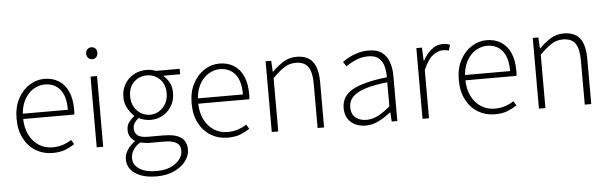

<svg xmlns="http://www.w3.org/2000/svg" viewBox="-54 -872 4123 1298"><g transform="rotate(-5 2008.0 -223.0)"><path d="M274 12Q213 12 162.5 -18Q112 -48 82 -104.5Q52 -161 52 -239Q52 -318 82 -374.5Q112 -431 160 -461.5Q208 -492 261 -492Q318 -492 359.5 -466Q401 -440 423 -390.5Q445 -341 445 -270Q445 -261 445 -252Q445 -243 443 -234H80V-270H403Q403 -363 365 -408.5Q327 -454 262 -454Q222 -454 184 -431Q146 -408 121 -360.5Q96 -313 96 -241Q97 -174 121 -126Q145 -78 186 -52Q227 -26 278 -26Q317 -26 349.5 -37Q382 -48 407 -65L425 -35Q397 -16 362 -2Q327 12 274 12Z M575 0V-480H619V0ZM597 -596Q581 -596 570 -607.5Q559 -619 559 -637Q559 -655 570 -666Q581 -677 597 -677Q614 -677 624.5 -666Q635 -655 635 -637Q635 -619 624.5 -607.5Q614 -596 597 -596Z M961 231Q900 231 856 214.5Q812 198 788 168.5Q764 139 764 98Q764 66 783 36Q802 6 835 -18V-22Q817 -33 805 -52Q793 -71 793 -99Q793 -131 811 -153.5Q829 -176 845 -187V-191Q823 -211 803.5 -245.5Q784 -280 784 -323Q784 -372 807 -410.5Q830 -449 868.5 -470.5Q907 -492 954 -492Q974 -492 990.5 -488.5Q1007 -485 1018 -480H1180V-443H1068V-439Q1090 -421 1105.5 -392Q1121 -363 1121 -322Q1121 -273 1098.5 -234.5Q1076 -196 1038.5 -174.5Q1001 -153 954 -153Q933 -153 912 -158.5Q891 -164 874 -173Q859 -161 847 -144.5Q835 -128 835 -104Q835 -78 854.5 -59.5Q874 -41 927 -41H1030Q1111 -41 1149.5 -14.5Q1188 12 1188 69Q1188 110 1160 147Q1132 184 1081 207.5Q1030 231 961 231ZM954 -188Q987 -188 1015 -205Q1043 -222 1060.5 -252.5Q1078 -283 1078 -323Q1078 -385 1041.5 -420Q1005 -455 954 -455Q903 -455 866.5 -420Q830 -385 830 -323Q830 -283 847 -252.5Q864 -222 892.5 -205Q921 -188 954 -188ZM966 195Q1020 195 1059.5 177.5Q1099 160 1121 132Q1143 104 1143 74Q1143 34 1114.5 17.5Q1086 1 1032 1H929Q922 1 905 -1Q888 -3 870 -7Q836 15 821 41.5Q806 68 806 94Q806 139 848 167Q890 195 966 195Z M1462 12Q1401 12 1350.5 -18Q1300 -48 1270 -104.5Q1240 -161 1240 -239Q1240 -318 1270 -374.5Q1300 -431 1348 -461.5Q1396 -492 1449 -492Q1506 -492 1547.5 -466Q1589 -440 1611 -390.5Q1633 -341 1633 -270Q1633 -261 1633 -252Q1633 -243 1631 -234H1268V-270H1591Q1591 -363 1553 -408.5Q1515 -454 1450 -454Q1410 -454 1372 -431Q1334 -408 1309 -360.5Q1284 -313 1284 -241Q1285 -174 1309 -126Q1333 -78 1374 -52Q1415 -26 1466 -26Q1505 -26 1537.5 -37Q1570 -48 1595 -65L1613 -35Q1585 -16 1550 -2Q1515 12 1462 12Z M1763 0V-480H1801L1805 -406H1808Q1845 -443 1884.5 -467.5Q1924 -492 1973 -492Q2048 -492 2083 -446.5Q2118 -401 2118 -308V0H2074V-302Q2074 -379 2048.5 -415.5Q2023 -452 1964 -452Q1922 -452 1887 -429.5Q1852 -407 1807 -362V0Z M2400 12Q2362 12 2330.5 -2.5Q2299 -17 2280 -46Q2261 -75 2261 -119Q2261 -199 2335.5 -241Q2410 -283 2570 -301Q2571 -338 2562.5 -373Q2554 -408 2529.5 -430.5Q2505 -453 2457 -453Q2409 -453 2369 -434.5Q2329 -416 2304 -399L2284 -430Q2301 -443 2328 -457.5Q2355 -472 2389.5 -482Q2424 -492 2463 -492Q2520 -492 2553 -467Q2586 -442 2600.5 -400Q2615 -358 2615 -307V0H2577L2573 -62H2570Q2534 -33 2490.5 -10.5Q2447 12 2400 12ZM2408 -26Q2449 -26 2487.5 -46Q2526 -66 2570 -104V-267Q2472 -256 2414.5 -236.5Q2357 -217 2331.5 -188.5Q2306 -160 2306 -122Q2306 -71 2336.5 -48.5Q2367 -26 2408 -26Z M2786 0V-480H2824L2828 -391H2831Q2854 -435 2888.5 -463.5Q2923 -492 2967 -492Q2980 -492 2991.5 -490Q3003 -488 3015 -482L3003 -444Q2993 -447 2984.5 -448.5Q2976 -450 2961 -450Q2929 -450 2893.5 -422.5Q2858 -395 2830 -327V0Z M3275 12Q3214 12 3163.5 -18Q3113 -48 3083 -104.5Q3053 -161 3053 -239Q3053 -318 3083 -374.5Q3113 -431 3161 -461.5Q3209 -492 3262 -492Q3319 -492 3360.5 -466Q3402 -440 3424 -390.5Q3446 -341 3446 -270Q3446 -261 3446 -252Q3446 -243 3444 -234H3081V-270H3404Q3404 -363 3366 -408.5Q3328 -454 3263 -454Q3223 -454 3185 -431Q3147 -408 3122 -360.5Q3097 -313 3097 -241Q3098 -174 3122 -126Q3146 -78 3187 -52Q3228 -26 3279 -26Q3318 -26 3350.5 -37Q3383 -48 3408 -65L3426 -35Q3398 -16 3363 -2Q3328 12 3275 12Z M3576 0V-480H3614L3618 -406H3621Q3658 -443 3697.5 -467.5Q3737 -492 3786 -492Q3861 -492 3896 -446.5Q3931 -401 3931 -308V0H3887V-302Q3887 -379 3861.5 -415.5Q3836 -452 3777 -452Q3735 -452 3700 -429.5Q3665 -407 3620 -362V0Z"/></g></svg>

Font: Mada Light
Style: Regular
Weight: 300
Designer: Khaled Hosny
Version: Version 1.5